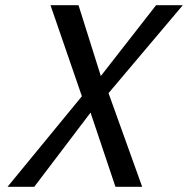

<svg xmlns="http://www.w3.org/2000/svg" viewBox="-20 -720 725 740"><path d="M425 0H528L398.3 -361L684.6 -700H581.6L368.6 -427L282.6 -700H174.6L295.6 -349L9 0H112L329 -286Z"/></svg>

Font: Cabin Condensed
Style: Regular
Weight: 400
Italic angle: -13°
Designer: Pablo Impallari
Foundry: Pablo Impallari. www.impallari.com Igino Marini. www.ikern.com
Version: Version 1.006